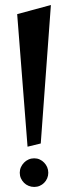

<svg xmlns="http://www.w3.org/2000/svg" viewBox="-20 -720 280 759"><path d="M181.2 -700.2 141.1 -152.8 88.9 -140.1 47.9 -664.1ZM170.9 -37.1Q170.9 -25.4 166.5 -15.1Q162.1 -4.9 154.5 2.7Q147 10.3 137 14.6Q127 19 115.2 19Q103.5 19 93 14.6Q82.5 10.3 75 2.7Q67.4 -4.9 62.7 -15.1Q58.1 -25.4 58.1 -37.1Q58.1 -48.8 62.7 -59.1Q67.4 -69.3 75 -77.1Q82.5 -85 93 -89.6Q103.5 -94.2 115.2 -94.2Q127 -94.2 137 -89.6Q147 -85 154.5 -77.1Q162.1 -69.3 166.5 -59.1Q170.9 -48.8 170.9 -37.1Z"/></svg>

Font: Redressed
Style: Regular
Weight: 400
Designer: Astigmatic (AOETI)
Foundry: Astigmatic (AOETI)
Version: Version 1.000